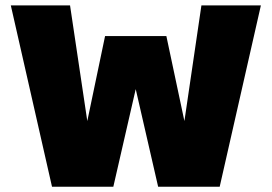

<svg xmlns="http://www.w3.org/2000/svg" viewBox="-20 -708 1030 728"><path d="M21 -687.5H245.6L311 -249L378.4 -571.3H610.8L679.2 -249L743.7 -687.5H969.2L813 0H579.6L494.6 -370.1L409.7 0H177.2Z"/></svg>

Font: Paytone One
Style: Regular
Weight: 400
Designer: vernon adams
Foundry: vernon adams
Version: 1.000